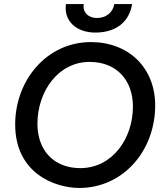

<svg xmlns="http://www.w3.org/2000/svg" viewBox="-20 -919 811 949"><path d="M372 10C588 10 747 -173 747 -398C747 -585 615 -711 429 -711C212 -711 55 -523 55 -304C55 -62 252 10 372 10ZM377 -88C247 -88 165 -175 165 -307C165 -465 266 -613 423 -613C556 -613 637 -523 637 -392C637 -234 535 -88 377 -88ZM451 -758C555 -758 619 -812 633 -899H545C538 -857 504 -830 459 -830C417 -830 387 -858 394 -899H306C294 -815 358 -758 451 -758Z"/></svg>

Font: Fixel Display Medium
Style: Italic
Weight: 500
Italic angle: -10°
Designer: AlfaBravo + MacPaw
Foundry: Kyrylo Tkachov, Marchela Mozhyna, Serhii Makarenko, Maria Weinstein, Zakhar Kryvoshyya
Version: Version 1.210;Glyphs 3.2 (3217)